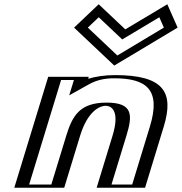

<svg xmlns="http://www.w3.org/2000/svg" viewBox="-20 -880 853 900"><path d="M256 0H72L231 -520H371L362.1 -491C403.1 -514 454.4 -528 519.4 -528C711.4 -528 775.3 -459 722.7 -287L635 0H458L532.6 -244C563.5 -345 549.4 -384 475.4 -384C401.4 -384 361.5 -345 330.6 -244ZM444.3 -840 348.5 -749 520 -587 790.5 -749 750.3 -840 563.1 -728ZM245.6 -15H91.6L241.4 -505H351.4L338.5 -462.7L366.7 -478.6C404.1 -499.5 451.9 -513 514.8 -513C701.9 -513 757.8 -450.6 707.7 -287L624.6 -15H477.6L547.6 -244C579.3 -347.6 564.3 -399 480 -399C396 -399 347.4 -347.9 315.6 -244ZM441.1 -819.1 557.4 -709.4 740.8 -819.1 770.4 -752.1 525.7 -605.6 370.5 -752.1ZM245.6 -15 315.6 -244C347.4 -347.9 396 -399 480 -399C564.3 -399 579.3 -347.6 547.6 -244L477.6 -15H624.6L707.7 -287C757.8 -450.6 701.9 -513 514.8 -513C451.9 -513 404.1 -499.5 366.7 -478.6L338.5 -462.7L351.4 -505H241.4L91.6 -15ZM441.1 -819.1 370.5 -752.1 525.7 -605.6 770.4 -752.1 740.8 -819.1 557.4 -709.4ZM256 0 330.6 -244C361.4 -344.8 401.8 -384 475.4 -384C549.1 -384 563.4 -344.8 532.6 -244L458 0H635L722.7 -287C775.3 -458.8 711.3 -528 519.4 -528C454.4 -528 403.1 -514 362.1 -491L371 -520H231L72 0ZM444.3 -840 563.1 -728 750.3 -840 790.5 -749 520 -587 348.5 -749ZM220.6 -15H116.6L266.4 -505H326.4L304.4 -433L394.9 -483.7C430.9 -503.9 467.9 -513 514.8 -513C665.6 -513 736 -461.2 682.7 -287L599.6 -15H502.6L572.6 -244C601.5 -338.5 605.5 -399 480 -399C354.8 -399 319.6 -338.7 290.6 -244ZM442.8 -799.1 553 -695.1 726.8 -799.1 748.2 -750.6 530 -619.9 391.7 -750.6ZM281 0 355.6 -244C389.3 -354.2 443.9 -384 475.4 -384C506.8 -384 541.3 -354.1 507.6 -244L433 0H660L747.7 -287C797.1 -448.4 747 -528 519.4 -528C471.6 -528 428.4 -521.4 393.2 -510.8L396 -520H206L47 0ZM442.6 -860 327.3 -750.5 515.6 -572.7 812.6 -750.5 764.3 -860 567.4 -742.3Z"/></svg>

Font: Hussar Outliner
Style: Obl
Weight: 700
Foundry: Cannot Into Space Fonts
Version: Version 0.92